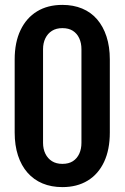

<svg xmlns="http://www.w3.org/2000/svg" viewBox="-20 -757 510 785"><path d="M235 8Q190 8 154 -7Q118 -22 92.5 -51Q67 -80 53.5 -121.5Q40 -163 40 -215V-514Q40 -584 64 -634Q88 -684 131.5 -710.5Q175 -737 235 -737Q280 -737 316 -722Q352 -707 377 -678Q402 -649 415.5 -607.5Q429 -566 429 -514V-215Q429 -145 405.5 -95Q382 -45 338.5 -18.5Q295 8 235 8ZM235 -87Q261 -87 278 -98Q295 -109 304 -128.5Q313 -148 313 -173V-556Q313 -581 304 -600.5Q295 -620 278 -631Q261 -642 235 -642Q210 -642 192.5 -631Q175 -620 165.5 -600.5Q156 -581 156 -556V-173Q156 -148 165.5 -128.5Q175 -109 192.5 -98Q210 -87 235 -87Z"/></svg>

Font: Hubot Sans Condensed SemiBold
Style: Regular
Weight: 600
Width: 3
Designer: Deni Anggara
Foundry: GitHub, Inc., Subsidiary of Microsoft Corporation
Version: Version 2.000